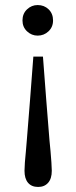

<svg xmlns="http://www.w3.org/2000/svg" viewBox="-20 -550 301 760"><path d="M150 -326Q157 -235 163 -155.5Q169 -76 176 7Q178 25 180 48.5Q182 72 183.5 93Q185 114 185 126Q185 157 170.5 173.5Q156 190 131 190Q105 190 91 173.5Q77 157 77 126Q77 114 78.5 93Q80 72 82.5 48.5Q85 25 86 7Q93 -76 99 -155.5Q105 -235 112 -326ZM129 -530Q155 -530 172.5 -513Q190 -496 190 -469Q190 -443 172 -426Q154 -409 129 -409Q105 -409 87 -426Q69 -443 69 -469Q69 -496 87 -513Q105 -530 129 -530Z"/></svg>

Font: Hedvig Letters Serif 18pt
Style: Regular
Weight: 400
Designer: Alexander Örn & Tor Weibull
Foundry: Kanon Foundry
Version: Version 1.000